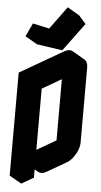

<svg xmlns="http://www.w3.org/2000/svg" viewBox="-77 -1280 725 1374"><g transform="rotate(5 286.0 -593.0)"><path d="M442 -870Q476 -890 502 -875Q528 -860 528 -820V-280Q528 -253 516 -223.5Q504 -194 484.5 -168.5Q465 -143 442 -130L303 -50Q269 -30 243 -45Q217 -60 217 -100V0L130 50V-690ZM217 -640V-100L442 -230V-770ZM340 -926 156 -953 201 -1049 320 -1023 438 -1186 489 -1128ZM217 -100Q217 -60 243 -45L156 -95Q130 -110 130 -150ZM442 -770V-230L355 -280V-820ZM442 -230 217 -100 130 -150 355 -280ZM438 -1186 320 -1023 233 -1073 352 -1236ZM320 -1023 201 -1049 114 -1099 233 -1073ZM502 -875Q476 -890 442 -870L130 -690L43 -740L355 -920Q389 -940 416 -925ZM130 -690V50L43 0V-740ZM201 -1049 156 -953 69 -1003 114 -1099Z"/></g></svg>

Font: Nabla Normal
Style: Regular
Weight: 400
Designer: Arthur Reinders Folmer
Version: Version 1.000